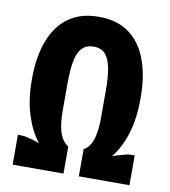

<svg xmlns="http://www.w3.org/2000/svg" viewBox="-80 -768 741 837"><g transform="rotate(10 291.0 -350.0)"><path d="M32 0V-132H49Q58 -132 71.5 -129Q85 -126 100 -121.5Q115 -117 129 -112Q94 -155 72 -222.5Q50 -290 50 -382Q50 -481 77 -552Q104 -623 157 -661.5Q210 -700 291 -700Q372 -700 425 -661.5Q478 -623 504.5 -552Q531 -481 531 -382Q531 -289 509.5 -222Q488 -155 452 -112Q465 -116 480 -120.5Q495 -125 509 -128.5Q523 -132 532 -132H549V0H325V-120Q343 -130 354 -149Q365 -168 370.5 -198.5Q376 -229 376 -271V-389Q376 -447 368.5 -487Q361 -527 343 -547.5Q325 -568 291 -568Q258 -568 239 -547.5Q220 -527 213 -487Q206 -447 206 -389V-271Q206 -229 211.5 -199Q217 -169 228.5 -149.5Q240 -130 257 -120V0Z"/></g></svg>

Font: Archivo ExtraCondensed ExtraBold
Style: Regular
Weight: 800
Width: 2
Designer: Hector Gatti
Foundry: Omnibus-Type
Version: Version 2.001